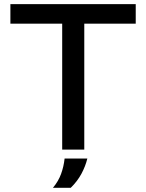

<svg xmlns="http://www.w3.org/2000/svg" viewBox="-20 -720 703 924"><path d="M279.3 0V-606.2H30V-700H633.2V-606.2H385.6V0ZM234.8 183.7Q261 152.5 273.9 117Q286.8 81.5 290.9 43H400.3Q391.1 80.7 371.7 116.6Q352.3 152.5 320.5 183.7Z"/></svg>

Font: REM Medium
Style: Regular
Weight: 500
Designer: Octavio Pardo
Foundry: Ashler Design
Version: Version 1.005;gftools[0.9.28]